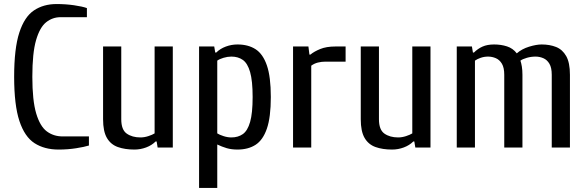

<svg xmlns="http://www.w3.org/2000/svg" viewBox="-20 -730 2905 950"><path d="M270 10Q200 10 151 -21.5Q102 -53 76 -131.5Q50 -210 50 -350Q50 -490 75.5 -568.5Q101 -647 148 -678.5Q195 -710 260 -710Q305 -710 346.5 -704Q388 -698 410 -690V-645H280Q240 -645 208.5 -620Q177 -595 158.5 -531.5Q140 -468 140 -350Q140 -233 159 -169Q178 -105 211.5 -80Q245 -55 290 -55H420V-10Q398 -3 356.5 3.5Q315 10 270 10Z M645 10Q598 10 563 -2.5Q528 -15 509 -47.5Q490 -80 490 -140V-500H580V-140Q580 -88 607 -69Q634 -50 675 -50Q694 -50 714 -56.5Q734 -63 745 -70V-500H835V0H760L755 -30H750Q731 -11 703 -0.5Q675 10 645 10Z M965 200V-500H1040L1045 -470H1050Q1069 -489 1097 -499.5Q1125 -510 1155 -510Q1208 -510 1244.5 -486.5Q1281 -463 1300.5 -406.5Q1320 -350 1320 -250Q1320 -150 1300.5 -93.5Q1281 -37 1244.5 -13.5Q1208 10 1155 10Q1125 10 1101.5 3Q1078 -4 1055 -15V200ZM1125 -50Q1158 -50 1181.5 -66.5Q1205 -83 1217.5 -126.5Q1230 -170 1230 -250Q1230 -330 1217.5 -373.5Q1205 -417 1181.5 -433.5Q1158 -450 1125 -450Q1106 -450 1086 -444Q1066 -438 1055 -430V-70Q1066 -63 1086 -56.5Q1106 -50 1125 -50Z M1430 0V-500H1506L1511 -460H1516Q1534 -475 1564.5 -487.5Q1595 -500 1640 -500H1690V-425H1590Q1571 -425 1553 -420.5Q1535 -416 1520 -405V0Z M1920 10Q1873 10 1838 -2.5Q1803 -15 1784 -47.5Q1765 -80 1765 -140V-500H1855V-140Q1855 -88 1882 -69Q1909 -50 1950 -50Q1969 -50 1989 -56.5Q2009 -63 2020 -70V-500H2110V0H2035L2030 -30H2025Q2006 -11 1978 -0.5Q1950 10 1920 10Z M2240 0V-500H2315L2320 -470H2325Q2344 -489 2367.5 -499.5Q2391 -510 2425 -510Q2459 -510 2488.5 -500.5Q2518 -491 2537 -466Q2562 -488 2598 -499Q2634 -510 2660 -510Q2700 -510 2731.5 -497.5Q2763 -485 2781.5 -452.5Q2800 -420 2800 -360V0H2710V-360Q2710 -395 2698.5 -414.5Q2687 -434 2668.5 -442Q2650 -450 2630 -450Q2608 -450 2587 -444Q2566 -438 2555 -430Q2559 -419 2562 -401Q2565 -383 2565 -360V0H2475V-360Q2475 -395 2463.5 -414.5Q2452 -434 2433.5 -442Q2415 -450 2395 -450Q2376 -450 2358.5 -444Q2341 -438 2330 -430V0Z"/></svg>

Font: Cuprum
Style: Regular
Weight: 400
Designer: Jovanny Lemonad
Foundry: Jovanny Lemonad
Version: Version 3.000